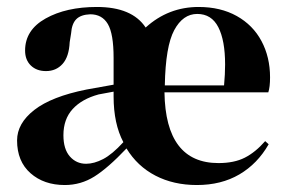

<svg xmlns="http://www.w3.org/2000/svg" viewBox="-20 -516 825 551"><path d="M29 -113Q29 -162 78.5 -200.5Q128 -239 228 -259L306 -273V-350Q306 -419 289.5 -447Q273 -475 239 -475Q212 -474 199 -461Q186 -448 184 -420L180 -395Q178 -353 159.5 -332.5Q141 -312 112 -312Q85 -312 68.5 -328Q52 -344 52 -371Q52 -430 111 -463Q170 -496 258 -496Q359 -496 398 -437Q463 -496 550 -496Q613 -496 659.5 -470Q706 -444 730.5 -398Q755 -352 755 -294Q755 -266 750 -251H452Q455 -48 607 -48Q652 -48 682.5 -63.5Q713 -79 741 -111L751 -102Q719 -46 667 -15.5Q615 15 545 15Q478 15 426 -12Q374 -39 343 -90Q290 -34 251 -9.5Q212 15 166 15Q106 15 67.5 -19Q29 -53 29 -113ZM623 -271Q626 -303 626 -331Q626 -400 606.5 -438Q587 -476 546 -476Q505 -476 480 -429.5Q455 -383 453 -271ZM334 -108Q306 -161 306 -239V-253L263 -245Q215 -232 188.5 -203Q162 -174 162 -128Q162 -88 180.5 -67Q199 -46 227 -46Q250 -46 276 -59.5Q302 -73 334 -108Z"/></svg>

Font: DeepMind Serif Display
Style: Regular
Weight: 800
Designer: Frank Grießhammer / Modifications: Colophon Foundry
Foundry: Colophon Foundry
Version: Version 5.002